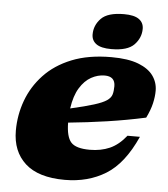

<svg xmlns="http://www.w3.org/2000/svg" viewBox="-53 -777 736 839"><g transform="rotate(5 315.0 -357.0)"><path d="M573 -201Q519 -80.5 441.5 -32.8Q364 15 262 15Q146 15 88.2 -37.5Q30.5 -90 30.5 -181Q30.5 -249.5 53.8 -313Q77 -376.5 124.5 -427.2Q172 -478 245.2 -507.5Q318.5 -537 419 -537Q492.5 -537 537.5 -519.5Q582.5 -502 603.2 -472.8Q624 -443.5 624 -407.5Q624 -381.5 617.2 -352Q610.5 -322.5 593 -287Q511 -269 424.2 -256.2Q337.5 -243.5 255 -235.5Q255.5 -173.5 277 -149.5Q298.5 -125.5 359.5 -125.5Q408 -125.5 446.8 -142.5Q485.5 -159.5 518.5 -201ZM396.5 -454.5Q366.5 -454.5 337.8 -438.8Q309 -423 287.8 -388.5Q266.5 -354 258.5 -298Q324.5 -313 361.8 -324.8Q399 -336.5 416.2 -348.2Q433.5 -360 438 -375Q442.5 -390 442.5 -411.5Q442.5 -454.5 396.5 -454.5ZM414.5 -572Q370 -572 349 -587Q328 -602 328 -629Q328 -669 357 -699Q386 -729 457.5 -729Q502 -729 523 -714Q544 -699 544 -672Q544 -632.5 515 -602.2Q486 -572 414.5 -572Z"/></g></svg>

Font: Newsreader 6pt ExtraBold
Style: Italic
Weight: 800
Italic angle: -17°
Designer: Hugues Gentile
Foundry: Production Type
Version: Version 1.003; ttfautohint (v1.8.3)